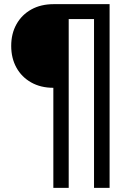

<svg xmlns="http://www.w3.org/2000/svg" viewBox="-20 -725 641 925"><path d="M237 180V-302Q176 -302 130 -328Q84 -354 59 -399.5Q34 -445 34 -504Q34 -563 59.5 -608.5Q85 -654 131 -679.5Q177 -705 239 -705H508V180H433V-633H311V180Z"/></svg>

Font: Nunito Sans 12pt ExtraLight 10pt Medium
Style: Regular
Weight: 500
Version: Version 3.101;gftools[0.9.27]